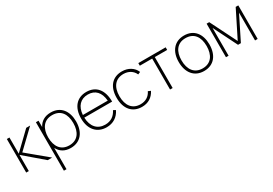

<svg xmlns="http://www.w3.org/2000/svg" viewBox="33 -1495 3799 2676"><g transform="rotate(-30 1932.5 -157.5)"><path d="M70 0H112V-260L416 0H488L163 -270L445 -540H382L112 -280V-540H70Z M580 240V-102.5C617 -29.5 684 15 782 15C941 15 1029 -100 1029 -271C1029 -438 943 -555 782 -555C685 -555 617.5 -511.5 580 -438.5V-540H538V240ZM782 -27C649 -27 580 -124 580 -271C580 -413 645 -513 782 -513C917 -513 984 -418 984 -271C984 -126 918 -27 782 -27Z M1360 -27C1236.5 -27 1158.5 -112 1154 -258H1602C1602 -445.5 1511.5 -555 1356 -555C1202.5 -555 1109 -447.5 1109 -270C1109 -93.5 1207 15 1360 15C1463.5 15 1544.5 -36 1589 -129L1552.5 -149C1515 -73 1453.5 -27 1360 -27ZM1155 -300C1164 -434 1237.5 -513 1356 -513C1473.5 -513 1544 -438 1555.5 -300Z M1929 15C2027 15 2101 -30 2146 -117L2105 -135C2072.5 -65.5 2010 -27 1929 -27C1796 -27 1727 -123 1727 -270C1727 -424 1801 -513 1929 -513C2010.5 -513 2076 -472.5 2106 -404L2146 -421C2113 -503.5 2029.5 -555 1929 -555C1774 -555 1682 -449 1682 -270C1682 -92.5 1775.5 15 1929 15Z M2427 0V-498H2626V-540H2186V-498H2385V0Z M2928 15C3087 15 3175 -100 3175 -271C3175 -438 3089 -555 2928 -555C2771 -555 2681 -441 2681 -271C2681 -103 2768 15 2928 15ZM2928 -27C2795 -27 2726 -124 2726 -271C2726 -413 2791 -513 2928 -513C3063 -513 3130 -418 3130 -271C3130 -126 3064 -27 2928 -27Z M3327 0V-447.5L3517 -66H3563L3753 -447.5V0H3795V-540H3753L3540 -114L3327 -540H3285V0Z"/></g></svg>

Font: Vela Sans ExtLt
Style: Regular
Weight: 200
Designer: Principal design: Mikhail Sharanda - project Manrope.
Design modification: Ravid Balaliev
Foundry: Mikhail Sharanda
Version: Version 1.001